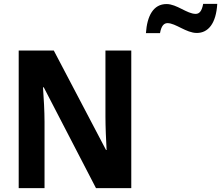

<svg xmlns="http://www.w3.org/2000/svg" viewBox="-20 -976 1147 996"><path d="M737 -804H810C817 -843 831 -856 849 -856C891 -856 946 -805 1001 -805C1060 -805 1101 -854 1107 -956H1034C1027 -918 1014 -904 995 -904C950 -904 897 -955 844 -955C775 -955 743 -893 737 -804ZM661 0V-714H527V-371C527 -321 530 -248 533 -198H530L259 -714H77V0H211V-344C211 -398 207 -468 203 -523H207L478 0Z"/></svg>

Font: Noto Sans Thai Looped SemiCondensed
Style: Bold
Weight: 700
Width: 4
Designer: Sasikarn Vongin, Ben Mitchell
Foundry: The Fontpad Ltd
Version: Version 1.001